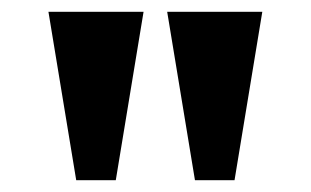

<svg xmlns="http://www.w3.org/2000/svg" viewBox="-20 -734 526 325"><path d="M109 -429 62 -714H223L176 -429ZM310 -429 263 -714H424L377 -429Z"/></svg>

Font: Noto Serif Thai ExtraCondensed Black
Style: Regular
Weight: 900
Width: 2
Designer: Monotype Design Team
Foundry: Monotype Imaging Inc.
Version: Version 2.002; ttfautohint (v1.8.4.7-5d5b)